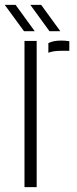

<svg xmlns="http://www.w3.org/2000/svg" viewBox="-40 -768 316 788"><path d="M60.5 0V-600H110.5V0ZM158.5 -551.5V-591Q178 -601.5 211.5 -601.5Q218.5 -601.5 226.2 -601Q234 -600.5 244.5 -599V-559.5H211.5Q178.5 -559.5 158.5 -551.5ZM58.5 -640 -20.5 -748H24L102.5 -640ZM163 -640 84.5 -748H129L207.5 -640Z"/></svg>

Font: Big Shoulders Stencil Text ExtraLight
Style: Regular
Weight: 250
Version: Version 2.001